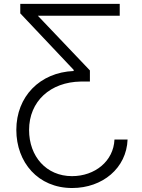

<svg xmlns="http://www.w3.org/2000/svg" viewBox="-20 -747 726 983"><path d="M633.2 -32.7H566.1C561.4 77.8 466.3 154.8 348.7 154.8C217 154.8 128.9 53.6 128.9 -81.3C128.9 -229 238.3 -327.1 393.5 -329.5H440.3V-386.4L173.7 -666.5H593V-727.3H83.8V-678.6L357.2 -389.2V-383.5C183.9 -376.1 63.6 -252.8 63.6 -82C63.6 84.2 174.7 215.6 349.4 215.6C504.6 215.6 627.8 114 633.2 -32.7Z"/></svg>

Font: Karasuma Gothic
Style: Light
Weight: 300
Designer: Rasmus Andersson / Ryoko Nishizuka
Foundry: rsms
Version: Version 1.00